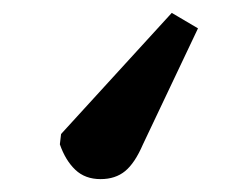

<svg xmlns="http://www.w3.org/2000/svg" viewBox="-20 -97 387 298"><path d="M246.6 -77 287.3 -53 201.9 127Q189.4 156 174.3 168.5Q159.1 181 136.1 181Q112.1 181 96.9 166.5Q81.6 152 72.9 127L74.8 111Z"/></svg>

Font: Literata 12pt
Style: Bold Italic
Weight: 700
Italic angle: -2°
Designer: Latin by Veronika Burian and Jose Scaglione. Greek by Irene Vlachou. Cyrillic by Vera Evstafieva
Foundry: TypeTogether
Version: Version 3.002